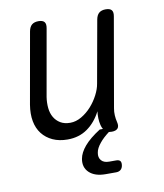

<svg xmlns="http://www.w3.org/2000/svg" viewBox="-85 -629 769 900"><g transform="rotate(-10 300.0 -179.5)"><path d="M404 146Q418 146 423.5 152.5Q429 159 427 173Q425 187 416.5 194Q408 201 395 201H345Q294 201 267.5 176Q241 151 248 111Q253 82 278.5 52Q304 22 354 -10H369Q364 -18 361 -30Q357 -46 356.5 -62.5Q356 -79 358 -96Q333 -47 293 -18.5Q253 10 198 10Q158 10 127.5 -4Q97 -18 77.5 -43Q58 -68 51.5 -103Q45 -138 52 -181L112 -520Q116 -541 127.5 -550.5Q139 -560 159 -560Q179 -560 187 -550.5Q195 -541 191 -520L135 -203Q131 -176 133.5 -151Q136 -126 147 -107Q158 -88 177 -76.5Q196 -65 224 -65Q251 -65 277.5 -80.5Q304 -96 325 -119.5Q346 -143 360.5 -171Q375 -199 379 -224L432 -520Q436 -541 447.5 -550.5Q459 -560 479 -560Q499 -560 507 -550.5Q515 -541 511 -520L437 -96Q434 -80 435 -63Q436 -46 440 -30Q445 -10 436.5 0Q428 10 408 10Q400 10 394 9Q365 31 349 51Q329 75 326 96Q322 118 334 132Q346 146 371 146Z"/></g></svg>

Font: Maple Mono NL Light
Style: Italic
Weight: 300
Italic angle: -10°
Monospace: yes
Designer: subframe7536
Version: Version 7.000